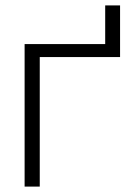

<svg xmlns="http://www.w3.org/2000/svg" viewBox="-20 -690 491 710"><path d="M71 0V-527H369V-670H424V-479H127V0Z"/></svg>

Font: Onest ExtraLight
Style: Regular
Weight: 250
Designer: Dmitri Voloshin, Andrey Kudryavtsev
Foundry: Dmitri Voloshin, Andrey Kudryavtsev
Version: Version 1.000;gftools[0.9.33]